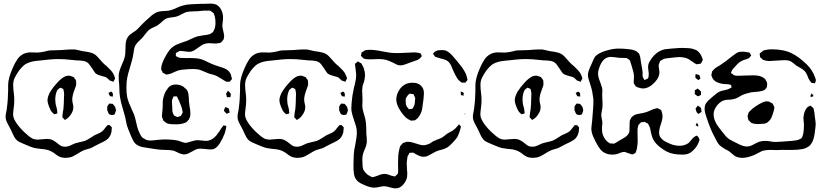

<svg xmlns="http://www.w3.org/2000/svg" viewBox="-20 -814 4554 1063"><path d="M599 -109V-105Q599 -98 598 -95Q598 -80 591.5 -66Q585 -52 574 -43Q563 -34 547 -26.5Q531 -19 523 -15Q515 -11 503 -4.5Q491 2 483 6Q474 9 461 12.5Q448 16 440 20Q430 24 410 37Q399 44 387 50Q375 56 364 58Q352 60 344 60Q318 60 301 49Q295 46 291 42.5Q287 39 283 36Q264 22 243 16Q230 12 202 10Q184 8 174 6Q152 1 112 -17Q84 -28 74 -37Q62 -48 53 -68Q44 -88 40 -96L30 -115Q21 -131 16 -143Q11 -155 11 -167Q11 -176 13.5 -188.5Q16 -201 17 -207Q20 -226 21 -240Q22 -254 23 -263Q25 -297 25 -313V-343Q25 -381 51 -439Q62 -465 77 -487Q104 -524 150 -524L187 -523Q201 -523 229 -529Q244 -534 258 -535Q271 -536 296 -536Q305 -537 322 -537Q330 -537 346 -539Q378 -541 394 -540Q404 -539 417 -535.5Q430 -532 437 -531Q445 -530 466 -526.5Q487 -523 501 -515Q515 -507 532 -486L549 -467Q561 -455 568 -450Q572 -446 584.5 -434Q597 -422 605 -410Q610 -401 615 -388Q615 -386 616 -384Q617 -382 617 -381Q617 -378 615 -375Q613 -372 612 -370Q611 -369 610 -365.5Q609 -362 608 -361L598 -365Q596 -366 593 -366.5Q590 -367 588 -368Q584 -371 580 -375.5Q576 -380 572 -383Q564 -389 544 -393Q521 -399 512 -406Q509 -407 507 -410.5Q505 -414 503 -416Q497 -424 489 -437Q479 -452 472.5 -460Q466 -468 455 -473Q447 -477 423 -479Q401 -479 380 -482Q338 -487 304 -487Q282 -487 253 -484.5Q224 -482 202 -479Q198 -479 181 -477Q164 -475 150 -471Q136 -467 125 -461Q109 -453 86 -424Q70 -401 61.5 -383.5Q53 -366 53 -345Q53 -330 54 -319.5Q55 -309 56 -302Q59 -281 59 -261Q59 -240 56 -217Q55 -210 53.5 -196.5Q52 -183 53 -173Q56 -152 77.5 -123.5Q99 -95 125 -73Q151 -49 167 -44Q178 -41 189 -41Q197 -41 213 -43Q231 -45 239 -45Q248 -45 253 -44Q270 -42 291 -26Q295 -23 306 -14Q317 -5 327 -3Q329 -2 331.5 -2.5Q334 -3 336 -2H345Q356 -2 369.5 -8.5Q383 -15 390 -18Q396 -21 406 -23Q416 -25 421 -27Q441 -31 452 -35Q464 -40 479.5 -50Q495 -60 503 -65Q510 -68 523.5 -74Q537 -80 546 -87Q551 -91 556.5 -98.5Q562 -106 565 -109Q571 -117 573 -119Q577 -123 588 -121Q598 -111 599 -109ZM380 -263Q380 -256 381 -250.5Q382 -245 383 -241Q386 -231 386 -219Q386 -203 376 -186Q362 -163 349 -156Q348 -155 344 -152.5Q340 -150 339 -150Q336 -152 334 -155Q332 -158 331 -159Q325 -165 325 -165L326 -176Q327 -189 331 -210Q334 -240 334 -271Q335 -278 335 -291Q335 -302 332 -314Q331 -316 331 -318.5Q331 -321 330 -322Q329 -323 325 -324Q321 -325 320 -326Q319 -326 316 -327.5Q313 -329 312 -328Q311 -328 306 -323Q304 -321 301.5 -319.5Q299 -318 297 -315Q296 -313 293 -305Q286 -287 286 -262Q286 -241 292 -223Q297 -206 297 -194Q297 -193 297.5 -190Q298 -187 297 -186Q296 -185 293.5 -184.5Q291 -184 289 -184L281 -181L276 -185Q266 -195 266 -195Q261 -202 258 -209Q243 -241 243 -259Q243 -278 258 -306Q275 -333 299.5 -359Q324 -385 345 -393Q355 -395 363 -395Q367 -395 372 -393Q377 -391 380 -390L388 -387Q390 -385 396 -376Q397 -375 398.5 -373Q400 -371 400 -369Q402 -367 401.5 -363Q401 -359 401 -358Q402 -355 402 -350Q402 -340 393 -318Q380 -285 380 -263ZM605 -285Q605 -284 605.5 -282.5Q606 -281 605 -280Q604 -279 602.5 -279.5Q601 -280 600 -280Q598 -281 595 -280.5Q592 -280 590 -281Q588 -282 586.5 -286Q585 -290 584 -292L580 -300Q581 -301 583 -301Q585 -301 586 -302Q587 -303 591 -305Q595 -307 596 -307Q597 -307 600 -303.5Q603 -300 605 -296ZM583 -183 579 -191Q578 -195 576.5 -197.5Q575 -200 574 -202Q573 -206 573.5 -209.5Q574 -213 574 -216Q574 -217 573.5 -219.5Q573 -222 574 -224Q574 -226 575.5 -228Q577 -230 578 -231Q579 -233 581 -235.5Q583 -238 585 -240Q586 -241 589 -240.5Q592 -240 593 -240Q602 -240 604 -239Q606 -238 608 -234Q615 -227 617 -223Q619 -218 620.5 -212.5Q622 -207 622 -203Q622 -200 620 -195.5Q618 -191 618 -190Q617 -189 616.5 -186Q616 -183 615 -182Q614 -180 608.5 -178.5Q603 -177 598 -177Q595 -178 590 -179.5Q585 -181 583 -183Z M1215 -116Q1216 -117 1216.5 -118.5Q1217 -120 1218 -120Q1219 -121 1221.5 -119.5Q1224 -118 1225 -118Q1227 -118 1229.5 -117.5Q1232 -117 1233 -116L1232 -108Q1231 -98 1225 -78Q1214 -48 1197.5 -21.5Q1181 5 1161 12Q1158 13 1151 13Q1136 14 1117 11Q1099 9 1091 9Q1080 9 1075 10Q1063 13 1043 25Q1029 33 1019.5 37Q1010 41 999 41Q985 41 961 29Q946 21 935 19Q916 16 896 16Q878 16 869 15Q852 14 799 5Q795 4 782 2.5Q769 1 758.5 -2.5Q748 -6 740 -11Q728 -18 720.5 -30.5Q713 -43 705 -62Q685 -108 681 -127Q677 -143 676 -151Q675 -157 673 -166Q671 -175 667 -187L660 -212Q648 -250 644 -279Q642 -292 641.5 -301.5Q641 -311 641 -317Q641 -337 640 -346Q639 -354 638 -365.5Q637 -377 637 -392Q637 -407 641.5 -421.5Q646 -436 655 -457Q667 -483 670 -496Q675 -515 675 -553Q675 -590 686 -606Q692 -617 703.5 -625Q715 -633 717 -635Q728 -641 736 -648Q747 -658 767 -680Q787 -700 806 -716Q820 -730 833 -738Q849 -749 873 -752Q883 -753 896.5 -753.5Q910 -754 918 -756L936 -761Q952 -767 959 -771Q984 -782 995 -784Q1011 -789 1040 -790.5Q1069 -792 1095 -793H1115Q1124 -794 1143 -794Q1162 -794 1170 -791Q1185 -787 1195.5 -774Q1206 -761 1211 -744Q1215 -732 1215 -717Q1215 -706 1214 -700Q1214 -694 1212.5 -687.5Q1211 -681 1211 -675Q1211 -663 1214.5 -649Q1218 -635 1219 -629Q1219 -625 1220 -622Q1221 -619 1221 -615Q1221 -604 1217 -594Q1215 -591 1208 -584Q1207 -583 1206 -581.5Q1205 -580 1203 -578L1195 -576Q1182 -573 1170 -573Q1150 -575 1140 -575Q1124 -575 1113 -571Q1099 -567 1077 -550Q1061 -538 1050.5 -532.5Q1040 -527 1027 -527Q1021 -527 1010.5 -528.5Q1000 -530 993 -531Q990 -532 981 -532Q975 -532 972 -531Q972 -531 963 -525Q962 -525 958.5 -523.5Q955 -522 954 -520Q953 -519 953.5 -516Q954 -513 954 -512Q954 -511 953.5 -508Q953 -505 954 -504Q955 -501 967 -497Q972 -494 979.5 -493.5Q987 -493 990 -493Q1004 -492 1015 -492.5Q1026 -493 1033 -493Q1038 -493 1055.5 -492Q1073 -491 1087 -488Q1100 -485 1114.5 -478Q1129 -471 1133 -469Q1161 -456 1171 -453Q1187 -447 1195 -445Q1218 -438 1226 -434Q1240 -428 1249.5 -416Q1259 -404 1261 -389Q1265 -378 1264 -376Q1262 -372 1258 -370Q1254 -362 1251 -361L1246 -362Q1244 -362 1239.5 -361.5Q1235 -361 1232 -362Q1230 -363 1226 -365.5Q1222 -368 1220 -369Q1213 -373 1204 -379Q1195 -385 1184 -391Q1173 -397 1158 -401Q1143 -405 1136 -407Q1120 -413 1112 -417Q1109 -418 1097.5 -423Q1086 -428 1075 -430Q1061 -432 1052 -432L1022 -431Q983 -429 964 -423L945 -415Q926 -405 913 -403Q910 -403 907 -402Q904 -401 901 -401Q898 -402 893 -405Q888 -408 886 -409Q885 -410 883.5 -410Q882 -410 881 -411Q879 -415 879 -417Q878 -419 875.5 -422.5Q873 -426 872 -430L873 -441Q875 -462 893 -496Q913 -534 930 -549Q942 -560 956.5 -566.5Q971 -573 986 -578Q1001 -583 1010 -586Q1019 -589 1035 -597Q1053 -606 1071 -612Q1082 -615 1099 -617.5Q1116 -620 1125 -621L1138 -624Q1150 -628 1157 -635Q1159 -636 1160.5 -639Q1162 -642 1163 -644Q1173 -660 1173 -688Q1173 -701 1172 -707Q1170 -723 1166 -733L1163 -741L1156 -746Q1153 -748 1150 -750.5Q1147 -753 1144 -755Q1141 -756 1136.5 -755.5Q1132 -755 1130 -755Q1118 -756 1101.5 -754.5Q1085 -753 1076 -752Q1057 -752 1047 -751Q1024 -751 1008 -746Q1004 -745 985 -735Q974 -728 959 -723Q950 -720 932 -718Q914 -716 905 -713Q892 -709 874 -691Q857 -677 853 -674Q847 -670 833 -664Q819 -658 813 -654Q800 -646 788 -630Q776 -614 770 -607Q762 -598 753 -590Q745 -583 737.5 -574Q730 -565 727 -557Q723 -549 721.5 -536Q720 -523 719 -519Q717 -505 714.5 -494.5Q712 -484 710 -477L701 -445Q687 -401 684 -381Q680 -364 680 -330Q680 -289 687 -265Q693 -244 707 -214Q713 -202 723 -178Q728 -164 734 -136Q735 -131 739.5 -113Q744 -95 751 -81Q759 -61 769 -52Q773 -48 779 -46Q787 -41 789 -40Q800 -36 814 -36Q823 -36 835.5 -37.5Q848 -39 856 -40Q878 -42 888 -42Q938 -42 967 -35Q974 -33 987 -28Q1000 -23 1009 -23Q1010 -23 1022 -26Q1031 -28 1046.5 -33Q1062 -38 1075 -38Q1082 -38 1098 -36Q1112 -34 1119 -34Q1139 -34 1156 -45Q1169 -53 1178.5 -65Q1188 -77 1196 -89Q1204 -101 1206 -105ZM1026 -153Q1025 -151 1022.5 -149Q1020 -147 1019 -145Q1017 -143 1015 -141Q1013 -139 1011 -137Q1009 -136 1001 -133Q979 -124 939 -126Q936 -126 923.5 -127Q911 -128 903 -132Q900 -133 894 -139Q885 -145 885 -145Q884 -146 881 -156Q880 -159 878.5 -161.5Q877 -164 877 -167Q876 -169 876.5 -172.5Q877 -176 877 -178L880 -210Q881 -218 881 -232V-254Q887 -298 907 -322Q914 -332 916 -333Q930 -346 954 -346Q977 -346 997 -333Q997 -333 1005 -325Q1012 -321 1014 -317Q1021 -307 1023 -295Q1025 -283 1025.5 -270.5Q1026 -258 1026 -253L1029 -229Q1034 -206 1034 -186Q1034 -176 1033 -171Q1032 -168 1030.5 -163.5Q1029 -159 1026 -153ZM1239 -307Q1239 -308 1240 -310Q1241 -312 1242 -312Q1243 -311 1245 -309Q1247 -307 1248 -306Q1250 -304 1253 -301Q1256 -298 1257 -296Q1258 -294 1257.5 -290.5Q1257 -287 1257 -285Q1257 -277 1256 -277Q1256 -276 1248 -276Q1247 -276 1242.5 -275.5Q1238 -275 1237 -276Q1236 -277 1236 -278.5Q1236 -280 1235 -281Q1232 -293 1232 -296ZM965 -268Q962 -277 959 -280Q957 -281 951.5 -280.5Q946 -280 944 -280H942Q939 -280 939 -275Q935 -266 934 -264Q932 -260 932 -253Q932 -237 934 -209Q934 -199 935 -195Q936 -190 938 -186.5Q940 -183 941 -180Q941 -179 941.5 -177.5Q942 -176 944 -174Q946 -173 948 -172.5Q950 -172 951 -171Q953 -170 957 -168Q961 -166 963 -166Q965 -166 969.5 -168Q974 -170 977 -171Q978 -172 979.5 -172Q981 -172 982 -173Q984 -176 985 -178Q986 -180 986 -181Q991 -189 991 -191Q992 -193 991 -195.5Q990 -198 990 -200Q988 -213 984 -224Q982 -229 976.5 -243Q971 -257 965 -268ZM1227 -219Q1228 -220 1228 -221Q1228 -222 1229 -222L1236 -218Q1246 -215 1247 -212Q1248 -211 1248.5 -206Q1249 -201 1250 -199L1251 -191Q1250 -190 1247.5 -189Q1245 -188 1243 -188L1235 -184Q1235 -184 1231 -188Q1229 -191 1225.5 -194Q1222 -197 1221 -199Q1219 -203 1222 -210Z M1883 -109V-105Q1883 -98 1882 -95Q1882 -80 1875.5 -66Q1869 -52 1858 -43Q1847 -34 1831 -26.5Q1815 -19 1807 -15Q1799 -11 1787 -4.5Q1775 2 1767 6Q1758 9 1745 12.5Q1732 16 1724 20Q1714 24 1694 37Q1683 44 1671 50Q1659 56 1648 58Q1636 60 1628 60Q1602 60 1585 49Q1579 46 1575 42.5Q1571 39 1567 36Q1548 22 1527 16Q1514 12 1486 10Q1468 8 1458 6Q1436 1 1396 -17Q1368 -28 1358 -37Q1346 -48 1337 -68Q1328 -88 1324 -96L1314 -115Q1305 -131 1300 -143Q1295 -155 1295 -167Q1295 -176 1297.5 -188.5Q1300 -201 1301 -207Q1304 -226 1305 -240Q1306 -254 1307 -263Q1309 -297 1309 -313V-343Q1309 -381 1335 -439Q1346 -465 1361 -487Q1388 -524 1434 -524L1471 -523Q1485 -523 1513 -529Q1528 -534 1542 -535Q1555 -536 1580 -536Q1589 -537 1606 -537Q1614 -537 1630 -539Q1662 -541 1678 -540Q1688 -539 1701 -535.5Q1714 -532 1721 -531Q1729 -530 1750 -526.5Q1771 -523 1785 -515Q1799 -507 1816 -486L1833 -467Q1845 -455 1852 -450Q1856 -446 1868.5 -434Q1881 -422 1889 -410Q1894 -401 1899 -388Q1899 -386 1900 -384Q1901 -382 1901 -381Q1901 -378 1899 -375Q1897 -372 1896 -370Q1895 -369 1894 -365.5Q1893 -362 1892 -361L1882 -365Q1880 -366 1877 -366.5Q1874 -367 1872 -368Q1868 -371 1864 -375.5Q1860 -380 1856 -383Q1848 -389 1828 -393Q1805 -399 1796 -406Q1793 -407 1791 -410.5Q1789 -414 1787 -416Q1781 -424 1773 -437Q1763 -452 1756.5 -460Q1750 -468 1739 -473Q1731 -477 1707 -479Q1685 -479 1664 -482Q1622 -487 1588 -487Q1566 -487 1537 -484.5Q1508 -482 1486 -479Q1482 -479 1465 -477Q1448 -475 1434 -471Q1420 -467 1409 -461Q1393 -453 1370 -424Q1354 -401 1345.5 -383.5Q1337 -366 1337 -345Q1337 -330 1338 -319.5Q1339 -309 1340 -302Q1343 -281 1343 -261Q1343 -240 1340 -217Q1339 -210 1337.5 -196.5Q1336 -183 1337 -173Q1340 -152 1361.5 -123.5Q1383 -95 1409 -73Q1435 -49 1451 -44Q1462 -41 1473 -41Q1481 -41 1497 -43Q1515 -45 1523 -45Q1532 -45 1537 -44Q1554 -42 1575 -26Q1579 -23 1590 -14Q1601 -5 1611 -3Q1613 -2 1615.5 -2.5Q1618 -3 1620 -2H1629Q1640 -2 1653.5 -8.5Q1667 -15 1674 -18Q1680 -21 1690 -23Q1700 -25 1705 -27Q1725 -31 1736 -35Q1748 -40 1763.5 -50Q1779 -60 1787 -65Q1794 -68 1807.5 -74Q1821 -80 1830 -87Q1835 -91 1840.5 -98.5Q1846 -106 1849 -109Q1855 -117 1857 -119Q1861 -123 1872 -121Q1882 -111 1883 -109ZM1664 -263Q1664 -256 1665 -250.5Q1666 -245 1667 -241Q1670 -231 1670 -219Q1670 -203 1660 -186Q1646 -163 1633 -156Q1632 -155 1628 -152.5Q1624 -150 1623 -150Q1620 -152 1618 -155Q1616 -158 1615 -159Q1609 -165 1609 -165L1610 -176Q1611 -189 1615 -210Q1618 -240 1618 -271Q1619 -278 1619 -291Q1619 -302 1616 -314Q1615 -316 1615 -318.5Q1615 -321 1614 -322Q1613 -323 1609 -324Q1605 -325 1604 -326Q1603 -326 1600 -327.5Q1597 -329 1596 -328Q1595 -328 1590 -323Q1588 -321 1585.5 -319.5Q1583 -318 1581 -315Q1580 -313 1577 -305Q1570 -287 1570 -262Q1570 -241 1576 -223Q1581 -206 1581 -194Q1581 -193 1581.5 -190Q1582 -187 1581 -186Q1580 -185 1577.5 -184.5Q1575 -184 1573 -184L1565 -181L1560 -185Q1550 -195 1550 -195Q1545 -202 1542 -209Q1527 -241 1527 -259Q1527 -278 1542 -306Q1559 -333 1583.5 -359Q1608 -385 1629 -393Q1639 -395 1647 -395Q1651 -395 1656 -393Q1661 -391 1664 -390L1672 -387Q1674 -385 1680 -376Q1681 -375 1682.5 -373Q1684 -371 1684 -369Q1686 -367 1685.5 -363Q1685 -359 1685 -358Q1686 -355 1686 -350Q1686 -340 1677 -318Q1664 -285 1664 -263ZM1889 -285Q1889 -284 1889.5 -282.5Q1890 -281 1889 -280Q1888 -279 1886.5 -279.5Q1885 -280 1884 -280Q1882 -281 1879 -280.5Q1876 -280 1874 -281Q1872 -282 1870.5 -286Q1869 -290 1868 -292L1864 -300Q1865 -301 1867 -301Q1869 -301 1870 -302Q1871 -303 1875 -305Q1879 -307 1880 -307Q1881 -307 1884 -303.5Q1887 -300 1889 -296ZM1867 -183 1863 -191Q1862 -195 1860.5 -197.5Q1859 -200 1858 -202Q1857 -206 1857.5 -209.5Q1858 -213 1858 -216Q1858 -217 1857.5 -219.5Q1857 -222 1858 -224Q1858 -226 1859.5 -228Q1861 -230 1862 -231Q1863 -233 1865 -235.5Q1867 -238 1869 -240Q1870 -241 1873 -240.5Q1876 -240 1877 -240Q1886 -240 1888 -239Q1890 -238 1892 -234Q1899 -227 1901 -223Q1903 -218 1904.5 -212.5Q1906 -207 1906 -203Q1906 -200 1904 -195.5Q1902 -191 1902 -190Q1901 -189 1900.5 -186Q1900 -183 1899 -182Q1898 -180 1892.5 -178.5Q1887 -177 1882 -177Q1879 -178 1874 -179.5Q1869 -181 1867 -183Z M1993 -490Q1993 -490 1985 -498Q1978 -505 1978 -505L1980 -513Q1981 -515 1981 -518Q1981 -521 1982 -524L1990 -528Q1992 -529 1994 -531Q1996 -533 2000 -535Q2009 -538 2021 -538Q2049 -540 2105 -528L2129 -524Q2146 -520 2183 -520Q2202 -520 2253 -523L2270 -524Q2284 -524 2299 -521Q2301 -520 2303.5 -520Q2306 -520 2308 -519Q2310 -516 2311.5 -512.5Q2313 -509 2314 -507L2315 -504Q2315 -501 2307 -493Q2303 -488 2291 -482Q2276 -476 2246 -466Q2234 -461 2220.5 -456.5Q2207 -452 2197 -452Q2185 -452 2173 -458Q2161 -464 2158 -466Q2129 -480 2116 -483Q2100 -487 2076 -487Q2058 -487 2049 -486Q2042 -486 2032.5 -485.5Q2023 -485 2011 -486Q1995 -489 1993 -490ZM2402 -535Q2406 -536 2415 -536L2427 -537Q2433 -537 2445 -535Q2464 -529 2486.5 -504Q2509 -479 2541 -437Q2543 -434 2553 -417Q2563 -400 2566 -382Q2569 -374 2568 -371Q2566 -366 2559 -361Q2557 -356 2556 -356L2547 -357Q2545 -357 2541.5 -356.5Q2538 -356 2536 -357L2529 -362Q2520 -370 2516 -374Q2502 -393 2488 -426Q2485 -432 2480 -445Q2475 -458 2469 -465Q2461 -476 2448.5 -481.5Q2436 -487 2417 -491Q2415 -491 2398 -497L2390 -499Q2390 -499 2381 -511Q2378 -514 2378 -515Q2377 -518 2386 -527ZM2510 -52Q2497 -34 2477 -15Q2475 -13 2466 -5Q2457 3 2447 7Q2434 13 2420 16Q2416 17 2409 19Q2402 21 2393 25Q2390 26 2373 36Q2357 45 2347.5 49.5Q2338 54 2325 54Q2306 54 2280 38Q2270 32 2268 31H2265Q2259 31 2257 32Q2256 32 2252.5 31.5Q2249 31 2248 32Q2246 33 2244.5 36.5Q2243 40 2243 41Q2237 50 2237 50Q2236 54 2235 60Q2234 66 2234 69Q2232 81 2232 90L2233 118Q2235 136 2235 147Q2235 168 2230 179Q2222 200 2206 214.5Q2190 229 2170 229Q2158 229 2138 223Q2118 217 2107 217Q2098 217 2080 221Q2062 225 2052 225Q2028 225 1992 208Q1973 200 1962 191Q1944 175 1940 151Q1936 127 1937 95Q1938 84 1938 61Q1938 54 1938.5 43.5Q1939 33 1941 18Q1949 -21 1953 -48Q1957 -75 1955 -94Q1953 -113 1940 -149Q1928 -184 1926 -200Q1925 -205 1925 -215Q1925 -226 1927 -248Q1930 -286 1939 -325Q1940 -330 1946 -354Q1952 -378 1952 -399Q1952 -408 1950 -421Q1948 -434 1947 -444Q1947 -447 1946 -453Q1945 -459 1946 -461Q1947 -464 1955 -468Q1961 -474 1961 -474Q1963 -474 1966.5 -471.5Q1970 -469 1971 -468L1981 -463L1985 -455Q1993 -441 1995 -433Q2001 -415 2001 -397Q2001 -390 1999 -378Q1998 -370 1996 -364Q1994 -358 1993 -354Q1988 -343 1987 -334Q1985 -320 1985 -313L1986 -292Q1987 -282 1987 -260L1986 -230Q1986 -211 1993 -189Q2000 -167 2002 -158Q2006 -140 2007 -120Q2008 -100 2008 -95V-74Q2009 -67 2010 -56.5Q2011 -46 2011 -32Q2011 -12 1998 16Q1992 30 1990 38Q1986 51 1986 69L1987 97Q1987 100 1988 110Q1989 120 1992 126Q1992 126 1998 135Q2011 153 2029 161Q2031 162 2035 164.5Q2039 167 2042 167H2043Q2046 167 2055 164Q2066 161 2075 157Q2090 150 2104 149H2109Q2117 149 2125 151Q2132 153 2138 155.5Q2144 158 2151 160Q2154 160 2162 162L2167 163Q2169 162 2171.5 159Q2174 156 2175 155Q2175 155 2183 147Q2184 145 2183.5 143Q2183 141 2184 139Q2185 125 2184 112Q2183 91 2185 47Q2187 25 2192 7Q2193 5 2193.5 2Q2194 -1 2195 -3Q2197 -7 2199.5 -9.5Q2202 -12 2204 -14L2209 -21Q2210 -22 2220 -25L2231 -29H2236Q2251 -29 2261 -26L2281 -20Q2309 -10 2325 -10Q2339 -10 2359 -19Q2359 -19 2377 -31Q2385 -35 2397.5 -40Q2410 -45 2418 -48Q2428 -52 2438 -60Q2448 -68 2452 -71Q2458 -76 2471 -82.5Q2484 -89 2489 -93Q2502 -102 2512 -115L2519 -123Q2521 -125 2521 -125Q2522 -125 2523 -124Q2524 -123 2525 -122Q2530 -117 2532 -112Q2523 -75 2510 -52ZM2303 -174Q2300 -171 2298.5 -168Q2297 -165 2295 -162L2284 -153Q2282 -152 2281 -150.5Q2280 -149 2278 -148Q2275 -147 2267 -147L2256 -146Q2255 -146 2249 -149Q2237 -155 2226 -164Q2211 -179 2199 -197Q2174 -233 2174 -264Q2174 -286 2186.5 -309Q2199 -332 2218 -344Q2238 -356 2263 -356Q2282 -356 2293 -351L2303 -346L2311 -339L2318 -331Q2327 -318 2327 -296Q2327 -286 2325 -268Q2321 -232 2317.5 -212Q2314 -192 2303 -174ZM2546 -287Q2546 -286 2546.5 -285.5Q2547 -285 2546 -284Q2545 -283 2543 -284.5Q2541 -286 2540 -286Q2538 -286 2535.5 -286.5Q2533 -287 2532 -288Q2531 -290 2531 -299V-307Q2532 -308 2534 -306Q2541 -305 2548 -299ZM2227 -268Q2226 -265 2226 -259V-251Q2226 -236 2231 -226Q2234 -222 2236.5 -218.5Q2239 -215 2241 -213L2244 -209L2249 -210Q2260 -210 2262 -212Q2265 -213 2267.5 -218.5Q2270 -224 2271 -225Q2276 -234 2277 -246.5Q2278 -259 2278 -262Q2278 -264 2278.5 -267.5Q2279 -271 2278 -273Q2278 -274 2275 -280Q2273 -283 2272 -286.5Q2271 -290 2269 -293Q2267 -294 2257 -294Q2256 -294 2253 -295Q2250 -296 2248 -295Q2244 -294 2236 -284Q2235 -282 2231.5 -277Q2228 -272 2227 -268ZM2551 -182Q2550 -182 2549 -181.5Q2548 -181 2548 -182Q2550 -183 2552.5 -184Q2555 -185 2557 -185Q2558 -185 2557.5 -184Q2557 -183 2556 -183Z M3186 -109V-105Q3186 -98 3185 -95Q3185 -80 3178.5 -66Q3172 -52 3161 -43Q3150 -34 3134 -26.5Q3118 -19 3110 -15Q3102 -11 3090 -4.5Q3078 2 3070 6Q3061 9 3048 12.5Q3035 16 3027 20Q3017 24 2997 37Q2986 44 2974 50Q2962 56 2951 58Q2939 60 2931 60Q2905 60 2888 49Q2882 46 2878 42.5Q2874 39 2870 36Q2851 22 2830 16Q2817 12 2789 10Q2771 8 2761 6Q2739 1 2699 -17Q2671 -28 2661 -37Q2649 -48 2640 -68Q2631 -88 2627 -96L2617 -115Q2608 -131 2603 -143Q2598 -155 2598 -167Q2598 -176 2600.5 -188.5Q2603 -201 2604 -207Q2607 -226 2608 -240Q2609 -254 2610 -263Q2612 -297 2612 -313V-343Q2612 -381 2638 -439Q2649 -465 2664 -487Q2691 -524 2737 -524L2774 -523Q2788 -523 2816 -529Q2831 -534 2845 -535Q2858 -536 2883 -536Q2892 -537 2909 -537Q2917 -537 2933 -539Q2965 -541 2981 -540Q2991 -539 3004 -535.5Q3017 -532 3024 -531Q3032 -530 3053 -526.5Q3074 -523 3088 -515Q3102 -507 3119 -486L3136 -467Q3148 -455 3155 -450Q3159 -446 3171.5 -434Q3184 -422 3192 -410Q3197 -401 3202 -388Q3202 -386 3203 -384Q3204 -382 3204 -381Q3204 -378 3202 -375Q3200 -372 3199 -370Q3198 -369 3197 -365.5Q3196 -362 3195 -361L3185 -365Q3183 -366 3180 -366.5Q3177 -367 3175 -368Q3171 -371 3167 -375.5Q3163 -380 3159 -383Q3151 -389 3131 -393Q3108 -399 3099 -406Q3096 -407 3094 -410.5Q3092 -414 3090 -416Q3084 -424 3076 -437Q3066 -452 3059.5 -460Q3053 -468 3042 -473Q3034 -477 3010 -479Q2988 -479 2967 -482Q2925 -487 2891 -487Q2869 -487 2840 -484.5Q2811 -482 2789 -479Q2785 -479 2768 -477Q2751 -475 2737 -471Q2723 -467 2712 -461Q2696 -453 2673 -424Q2657 -401 2648.5 -383.5Q2640 -366 2640 -345Q2640 -330 2641 -319.5Q2642 -309 2643 -302Q2646 -281 2646 -261Q2646 -240 2643 -217Q2642 -210 2640.5 -196.5Q2639 -183 2640 -173Q2643 -152 2664.5 -123.5Q2686 -95 2712 -73Q2738 -49 2754 -44Q2765 -41 2776 -41Q2784 -41 2800 -43Q2818 -45 2826 -45Q2835 -45 2840 -44Q2857 -42 2878 -26Q2882 -23 2893 -14Q2904 -5 2914 -3Q2916 -2 2918.5 -2.5Q2921 -3 2923 -2H2932Q2943 -2 2956.5 -8.5Q2970 -15 2977 -18Q2983 -21 2993 -23Q3003 -25 3008 -27Q3028 -31 3039 -35Q3051 -40 3066.5 -50Q3082 -60 3090 -65Q3097 -68 3110.5 -74Q3124 -80 3133 -87Q3138 -91 3143.5 -98.5Q3149 -106 3152 -109Q3158 -117 3160 -119Q3164 -123 3175 -121Q3185 -111 3186 -109ZM2967 -263Q2967 -256 2968 -250.5Q2969 -245 2970 -241Q2973 -231 2973 -219Q2973 -203 2963 -186Q2949 -163 2936 -156Q2935 -155 2931 -152.5Q2927 -150 2926 -150Q2923 -152 2921 -155Q2919 -158 2918 -159Q2912 -165 2912 -165L2913 -176Q2914 -189 2918 -210Q2921 -240 2921 -271Q2922 -278 2922 -291Q2922 -302 2919 -314Q2918 -316 2918 -318.5Q2918 -321 2917 -322Q2916 -323 2912 -324Q2908 -325 2907 -326Q2906 -326 2903 -327.5Q2900 -329 2899 -328Q2898 -328 2893 -323Q2891 -321 2888.5 -319.5Q2886 -318 2884 -315Q2883 -313 2880 -305Q2873 -287 2873 -262Q2873 -241 2879 -223Q2884 -206 2884 -194Q2884 -193 2884.5 -190Q2885 -187 2884 -186Q2883 -185 2880.5 -184.5Q2878 -184 2876 -184L2868 -181L2863 -185Q2853 -195 2853 -195Q2848 -202 2845 -209Q2830 -241 2830 -259Q2830 -278 2845 -306Q2862 -333 2886.5 -359Q2911 -385 2932 -393Q2942 -395 2950 -395Q2954 -395 2959 -393Q2964 -391 2967 -390L2975 -387Q2977 -385 2983 -376Q2984 -375 2985.5 -373Q2987 -371 2987 -369Q2989 -367 2988.5 -363Q2988 -359 2988 -358Q2989 -355 2989 -350Q2989 -340 2980 -318Q2967 -285 2967 -263ZM3192 -285Q3192 -284 3192.5 -282.5Q3193 -281 3192 -280Q3191 -279 3189.5 -279.5Q3188 -280 3187 -280Q3185 -281 3182 -280.5Q3179 -280 3177 -281Q3175 -282 3173.5 -286Q3172 -290 3171 -292L3167 -300Q3168 -301 3170 -301Q3172 -301 3173 -302Q3174 -303 3178 -305Q3182 -307 3183 -307Q3184 -307 3187 -303.5Q3190 -300 3192 -296ZM3170 -183 3166 -191Q3165 -195 3163.5 -197.5Q3162 -200 3161 -202Q3160 -206 3160.5 -209.5Q3161 -213 3161 -216Q3161 -217 3160.5 -219.5Q3160 -222 3161 -224Q3161 -226 3162.5 -228Q3164 -230 3165 -231Q3166 -233 3168 -235.5Q3170 -238 3172 -240Q3173 -241 3176 -240.5Q3179 -240 3180 -240Q3189 -240 3191 -239Q3193 -238 3195 -234Q3202 -227 3204 -223Q3206 -218 3207.5 -212.5Q3209 -207 3209 -203Q3209 -200 3207 -195.5Q3205 -191 3205 -190Q3204 -189 3203.5 -186Q3203 -183 3202 -182Q3201 -180 3195.5 -178.5Q3190 -177 3185 -177Q3182 -178 3177 -179.5Q3172 -181 3170 -183Z M3853 -39Q3853 -37 3849 -29Q3844 -12 3828 8Q3813 25 3801 32Q3785 42 3758 42Q3703 42 3671 25Q3612 -8 3594 -47Q3588 -61 3582 -89Q3582 -92 3580 -101Q3578 -110 3574 -117L3568 -129Q3566 -131 3562 -132.5Q3558 -134 3556 -135Q3555 -136 3553 -137.5Q3551 -139 3549 -139Q3547 -140 3540 -138Q3531 -138 3529 -137Q3529 -137 3523 -131L3515 -122Q3513 -119 3510 -101Q3509 -93 3509.5 -81.5Q3510 -70 3510 -64Q3512 -29 3508 -4Q3507 12 3501 26Q3500 27 3499.5 29Q3499 31 3498 33Q3495 35 3493 36Q3491 37 3490 37Q3488 38 3485 39.5Q3482 41 3480 41Q3477 41 3474.5 39.5Q3472 38 3470 38Q3463 35 3449 31Q3447 30 3444 28.5Q3441 27 3439 27Q3429 26 3417 31Q3405 36 3399 38Q3387 42 3371 42Q3349 42 3334 35Q3316 28 3304 13Q3292 -2 3280 -25Q3278 -30 3270 -45.5Q3262 -61 3258 -75Q3254 -89 3254 -101Q3254 -109 3255.5 -120.5Q3257 -132 3258 -140L3261 -178L3263 -203Q3267 -245 3265 -267Q3260 -309 3251 -337L3245 -356Q3235 -384 3235 -398Q3235 -410 3239 -421.5Q3243 -433 3247.5 -443Q3252 -453 3254 -457Q3257 -464 3263 -478Q3269 -492 3275 -501Q3294 -521 3334 -533Q3374 -545 3402 -545Q3432 -545 3447 -543Q3478 -541 3492 -535Q3500 -533 3502 -531L3511 -524Q3513 -522 3515 -520Q3517 -518 3519 -516L3522 -506Q3525 -499 3526 -489Q3527 -479 3528 -474Q3529 -466 3533 -445Q3537 -424 3538 -411Q3538 -407 3537.5 -400.5Q3537 -394 3538 -389Q3539 -387 3540.5 -384.5Q3542 -382 3543 -380Q3544 -379 3545.5 -375Q3547 -371 3548 -371L3550 -372Q3553 -373 3555.5 -374Q3558 -375 3560 -376Q3561 -376 3563.5 -377.5Q3566 -379 3567 -380Q3569 -381 3570 -386.5Q3571 -392 3571 -394Q3572 -397 3572 -404Q3572 -411 3570 -423.5Q3568 -436 3568 -442Q3568 -461 3579 -477Q3588 -494 3603 -509Q3618 -524 3635 -532Q3647 -539 3663.5 -541.5Q3680 -544 3696 -545Q3745 -550 3778 -548Q3781 -548 3796 -547Q3811 -546 3823 -541Q3826 -540 3830 -538.5Q3834 -537 3838 -535Q3847 -529 3855 -518Q3863 -507 3867 -495Q3868 -492 3869.5 -488.5Q3871 -485 3871 -482Q3870 -479 3867 -474Q3864 -469 3863 -467Q3861 -462 3860 -462Q3859 -461 3855 -461Q3840 -458 3838 -458Q3833 -459 3826 -464Q3820 -467 3808 -476Q3792 -488 3783 -491Q3763 -498 3740 -498Q3728 -498 3688 -493Q3682 -492 3671 -491Q3660 -490 3653 -487Q3650 -486 3640 -479Q3635 -477 3635 -476Q3634 -475 3631 -466L3627 -456Q3626 -449 3628.5 -435Q3631 -421 3631 -415Q3631 -387 3608 -362Q3578 -327 3542 -324Q3527 -324 3509 -331L3501 -335Q3499 -336 3497 -340Q3495 -344 3494 -345Q3493 -346 3491.5 -348Q3490 -350 3489 -353Q3488 -356 3488.5 -359Q3489 -362 3489 -364V-369L3490 -391Q3490 -406 3484 -425Q3478 -444 3476 -453L3470 -471L3468 -479Q3467 -481 3466 -481Q3465 -481 3464 -482Q3462 -484 3458 -487.5Q3454 -491 3451 -492Q3448 -493 3440 -493Q3432 -494 3423.5 -493.5Q3415 -493 3407 -494Q3398 -495 3384.5 -497Q3371 -499 3362 -499Q3317 -499 3297 -437Q3291 -422 3291 -405Q3291 -389 3303 -359Q3315 -329 3315 -314L3314 -288Q3314 -271 3315 -263L3316 -236Q3316 -224 3315 -217Q3314 -210 3311.5 -197.5Q3309 -185 3309 -175L3312 -154Q3313 -150 3314 -145Q3315 -140 3315 -133Q3315 -125 3313 -109V-96Q3313 -65 3333 -40Q3339 -31 3351 -24L3358 -20Q3359 -19 3362 -19.5Q3365 -20 3366 -20Q3369 -20 3373.5 -19Q3378 -18 3380 -19L3390 -24Q3404 -32 3411 -37Q3418 -41 3430.5 -48Q3443 -55 3451.5 -63Q3460 -71 3464 -82Q3465 -85 3465 -92Q3466 -101 3465.5 -113.5Q3465 -126 3466 -135Q3466 -143 3467 -146Q3468 -150 3472 -156L3477 -166Q3477 -166 3486 -172Q3491 -177 3494 -178Q3504 -182 3518 -184.5Q3532 -187 3539 -188Q3559 -192 3580 -202Q3600 -212 3610 -213Q3618 -216 3621 -215Q3623 -215 3625 -213.5Q3627 -212 3628 -211Q3630 -210 3633.5 -208.5Q3637 -207 3640 -205Q3641 -204 3644 -194Q3648 -183 3648 -170Q3648 -157 3644 -143.5Q3640 -130 3639 -127Q3631 -105 3630 -92L3629 -79Q3629 -66 3634 -58Q3636 -53 3647 -42Q3654 -35 3664.5 -30Q3675 -25 3677 -24Q3709 -7 3742 -7Q3764 -7 3779 -15L3789 -20Q3795 -24 3804 -35Q3806 -38 3811.5 -44.5Q3817 -51 3823 -55Q3824 -56 3829 -59.5Q3834 -63 3837 -63Q3839 -63 3846 -56Q3847 -53 3850 -47.5Q3853 -42 3853 -39ZM3846 -400Q3850 -400 3851 -398Q3853 -397 3854.5 -391.5Q3856 -386 3856 -385Q3856 -384 3857.5 -382.5Q3859 -381 3858 -380Q3858 -379 3855.5 -377Q3853 -375 3852 -375Q3847 -370 3846 -370Q3845 -371 3843 -373Q3841 -375 3839 -376Q3838 -377 3835 -379Q3832 -381 3830 -384V-389V-396Q3830 -402 3833 -404ZM3861 -294V-290Q3861 -288 3858 -287Q3855 -286 3854 -285Q3852 -284 3849.5 -282.5Q3847 -281 3844 -281Q3842 -281 3841 -282Q3840 -283 3839 -284Q3828 -291 3827 -293Q3826 -295 3826.5 -300Q3827 -305 3827 -307Q3825 -311 3826 -313Q3827 -315 3835 -319Q3837 -320 3839 -321.5Q3841 -323 3842 -324Q3843 -324 3844.5 -322.5Q3846 -321 3847 -320Q3855 -314 3861 -307ZM3832 -208 3831 -213Q3831 -214 3835 -218.5Q3839 -223 3840 -225Q3841 -226 3842 -227.5Q3843 -229 3844 -229Q3845 -230 3846.5 -228Q3848 -226 3848 -226Q3850 -225 3855 -221.5Q3860 -218 3861 -216Q3863 -212 3863 -200Q3865 -196 3864 -194Q3863 -193 3854 -188Q3849 -183 3846 -184L3844 -185Q3843 -187 3840.5 -189Q3838 -191 3836 -195Q3835 -199 3834 -202Q3833 -205 3832 -208ZM3846 -116Q3846 -115 3846.5 -114.5Q3847 -114 3846 -113L3843 -114Q3837 -118 3834 -119Q3833 -120 3831 -120Q3831 -121 3833 -123L3837 -132Q3839 -134 3839 -134Q3843 -129 3844 -126Q3844 -122 3846 -116Z M4208 -535Q4211 -536 4215.5 -536.5Q4220 -537 4222 -538Q4237 -541 4253 -541Q4319 -541 4363 -519Q4401 -501 4445 -459Q4480 -425 4493 -384Q4494 -382 4495.5 -377.5Q4497 -373 4497 -371V-370Q4497 -368 4496 -365.5Q4495 -363 4495 -361Q4494 -360 4493.5 -357Q4493 -354 4492 -353L4484 -354Q4476 -354 4473 -355L4470 -359Q4461 -370 4460 -373Q4454 -382 4451 -393Q4445 -407 4441 -413Q4432 -426 4414.5 -436Q4397 -446 4389 -451Q4382 -456 4372 -464.5Q4362 -473 4354 -476Q4343 -481 4324 -481Q4311 -481 4304 -480L4254 -477L4241 -476Q4228 -476 4218 -479Q4215 -480 4210 -481Q4205 -482 4203 -484Q4201 -485 4198 -488.5Q4195 -492 4192 -494Q4188 -498 4188 -498Q4187 -499 4187.5 -501Q4188 -503 4188 -503Q4186 -509 4186 -515Q4186 -518 4188.5 -520Q4191 -522 4192 -523Q4204 -533 4208 -535ZM4462 -227Q4463 -227 4465 -228.5Q4467 -230 4468 -229Q4470 -228 4472.5 -225.5Q4475 -223 4476 -221Q4482 -218 4483 -216Q4484 -214 4484.5 -210.5Q4485 -207 4486 -205Q4489 -193 4491 -170Q4495 -145 4496 -130Q4496 -117 4493.5 -100Q4491 -83 4490 -73Q4484 -28 4463 -8Q4446 7 4421.5 11.5Q4397 16 4368 16H4331Q4316 15 4284 17L4247 16Q4213 16 4195 24Q4190 26 4174 35L4156 44Q4121 59 4092 60Q4068 60 4051 51Q4044 47 4034 38Q4024 29 4017 24Q4007 17 3997 13Q3973 -1 3963 -11Q3951 -24 3933 -62Q3913 -99 3893 -160Q3892 -163 3886.5 -180Q3881 -197 3881 -212Q3881 -232 3890.5 -244.5Q3900 -257 3911.5 -266.5Q3923 -276 3926 -279Q3936 -288 3947 -296.5Q3958 -305 3969 -309Q3980 -313 3989 -314Q4010 -318 4019 -324Q4022 -325 4025.5 -327Q4029 -329 4031 -331Q4031 -332 4029 -336Q4029 -342 4027 -344Q4026 -345 4022 -345Q4019 -346 4015 -347Q4011 -348 4005 -348Q3998 -349 3984 -349Q3963 -352 3946.5 -360.5Q3930 -369 3923 -385Q3922 -388 3920.5 -391.5Q3919 -395 3918 -398Q3918 -400 3921 -409Q3921 -417 3923 -419Q3924 -421 3930 -427Q3938 -436 3949.5 -443Q3961 -450 3965 -452Q3992 -469 4030 -500Q4035 -503 4045.5 -511.5Q4056 -520 4065 -524Q4074 -528 4097 -528Q4113 -526 4122 -524Q4128 -524 4130 -522Q4133 -521 4136 -511Q4137 -510 4138 -509Q4139 -508 4139 -506Q4138 -505 4137 -504Q4136 -503 4135 -502Q4133 -500 4130 -496Q4127 -492 4124 -491Q4122 -490 4114 -487Q4090 -480 4083 -475Q4072 -469 4060.5 -457Q4049 -445 4045 -440Q4037 -432 4036 -430Q4034 -428 4032.5 -424Q4031 -420 4030 -418Q4029 -417 4028 -414.5Q4027 -412 4027 -411Q4027 -409 4036 -404Q4042 -398 4045 -397Q4047 -396 4050.5 -396Q4054 -396 4056 -395Q4069 -394 4084 -395Q4103 -395 4112 -396L4150 -397Q4192 -397 4210 -381Q4211 -380 4213.5 -378.5Q4216 -377 4218 -374L4223 -364Q4224 -362 4225.5 -359Q4227 -356 4227 -354Q4228 -352 4227.5 -348.5Q4227 -345 4227 -343Q4227 -335 4226 -333Q4225 -330 4223.5 -328Q4222 -326 4221 -325Q4220 -324 4218 -321Q4216 -318 4213 -316Q4210 -314 4207 -313.5Q4204 -313 4201 -311Q4188 -307 4161 -305Q4153 -305 4139 -303Q4103 -295 4084 -285Q4079 -282 4067 -275Q4055 -268 4044 -266Q4037 -264 4028.5 -263Q4020 -262 4017 -262Q3994 -262 3980 -255Q3978 -255 3970 -249Q3953 -237 3942 -218.5Q3931 -200 3931 -181Q3931 -162 3939 -144Q3945 -128 3957 -112.5Q3969 -97 3971 -94Q3977 -87 3987 -74Q3997 -61 4005 -53Q4017 -42 4035 -33.5Q4053 -25 4058 -22Q4077 -12 4089.5 -7.5Q4102 -3 4116 -3Q4127 -3 4137 -7Q4147 -11 4161 -19L4182 -29Q4200 -34 4217 -34Q4231 -34 4246 -31Q4251 -30 4258.5 -29Q4266 -28 4275 -28Q4288 -28 4312 -30Q4346 -32 4363 -34Q4375 -35 4387.5 -37Q4400 -39 4409 -44Q4411 -46 4413.5 -46.5Q4416 -47 4418 -49L4423 -59Q4428 -71 4430 -96Q4431 -105 4431 -123Q4431 -133 4429.5 -142Q4428 -151 4428 -161Q4428 -166 4430 -176Q4434 -204 4452 -222ZM4474 -297Q4474 -297 4476 -295L4482 -286Q4485 -283 4485 -282Q4484 -281 4483.5 -281.5Q4483 -282 4482 -281L4471 -277L4469 -276Q4468 -278 4467.5 -281.5Q4467 -285 4468 -288Q4469 -289 4470.5 -292Q4472 -295 4474 -297ZM4232 -139Q4227 -134 4224 -133Q4215 -128 4192 -128L4177 -127Q4163 -127 4151 -130Q4139 -134 4139 -134Q4139 -134 4132 -141Q4130 -143 4128 -145Q4126 -147 4124 -149L4121 -159Q4121 -162 4120 -164.5Q4119 -167 4119 -170Q4119 -173 4120 -176Q4121 -179 4122 -181L4125 -192Q4127 -194 4129.5 -196.5Q4132 -199 4134 -201Q4146 -214 4163 -225Q4180 -236 4184 -238Q4206 -250 4215 -252L4225 -253Q4231 -253 4239 -251Q4241 -250 4249 -245Q4250 -245 4252 -244Q4254 -243 4257 -241Q4259 -239 4260.5 -235Q4262 -231 4263 -229L4267 -222V-219Q4267 -212 4264 -201Q4258 -179 4251.5 -164Q4245 -149 4232 -139Z"/></svg>

Font: Rubik-Burned
Style: Regular
Weight: 400
Designer: NaN (generative design), Hubert & Fischer (Rubik source font outlines)
Foundry: NaN, Hubert & Fischer
Version: Version 1.000